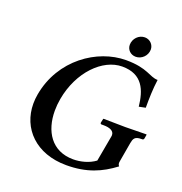

<svg xmlns="http://www.w3.org/2000/svg" viewBox="-144 -940 1022 1076"><g transform="rotate(20 366.5 -402.0)"><path d="M472 -746C472 -718 494 -694 526 -694C561 -694 592 -724 592 -761C592 -789 569 -814 538 -814C502 -814 472 -783 472 -746ZM663 -229C668 -256 674 -272 714 -272H719C724 -272 728 -275 729 -281L733 -304L731 -306C731 -306 641 -304 606 -304C569 -304 476 -306 476 -306L474 -304L469 -281C468 -275 472 -272 476 -272H489C524.1 -272 551.6 -261.7 551.6 -235.7C551.6 -233.6 551.4 -231.3 551 -229L523 -74C486 -46 435 -34 393 -34C263.7 -34 203.5 -134.1 203.5 -255.6C203.5 -278.8 205.7 -302.8 210 -327C240.3 -498 359 -617 475 -617C597 -617 628 -531 638 -437L677 -445C677 -500 678 -556 686 -614C637 -614 613 -658 483 -658C312 -658 120.9 -527.9 82 -308C78.6 -288.9 76.9 -270.1 76.9 -251.9C76.9 -104.1 186.4 10 368 10C489 10 571 -26 649 -85C643 -92 640 -99 643 -114Z"/></g></svg>

Font: Linux Libertine O
Style: Bold Italic
Weight: 700
Italic angle: -11.5°
Designer: Philipp H. Poll
Foundry: Philipp H. Poll
Version: Version 4.1.0